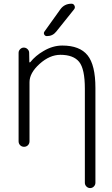

<svg xmlns="http://www.w3.org/2000/svg" viewBox="-20 -796 592 1013"><path d="M297.9 -746.1Q319.3 -776.4 357.4 -776.4Q368.2 -776.4 373 -766.1Q377.9 -755.9 371.1 -747.1L276.4 -628.9Q257.8 -605.5 227.5 -605.5Q217.8 -605.5 213.4 -613.8Q209 -622.1 214.8 -629.9ZM308.6 -555.7Q400.4 -555.7 441.9 -504.4Q483.4 -453.1 483.4 -332V168Q483.4 179.7 475.1 188Q466.8 196.3 455.6 196.3Q444.3 196.3 436 188Q427.7 179.7 427.7 168V-328.1Q427.7 -432.6 397.5 -469.7Q367.2 -506.8 298.8 -506.8Q242.2 -506.8 189 -459Q135.7 -411.1 135.7 -362.3V-50.8Q135.7 -38.1 127.4 -29.8Q119.1 -21.5 106.9 -21.5Q94.7 -21.5 86.4 -29.8Q78.1 -38.1 78.1 -50.8V-517.6Q78.1 -528.3 86.4 -536.6Q94.7 -544.9 105.5 -544.9Q117.2 -544.9 125.5 -536.6Q133.8 -528.3 133.8 -517.6L134.8 -468.8Q134.8 -467.8 136.2 -466.8Q137.7 -465.8 139.6 -467.8Q168 -502.9 209 -526.4Q257.8 -555.7 308.6 -555.7Z"/></svg>

Font: Gen Jyuu Gothic P Light
Style: Regular
Weight: 200
Designer: [Source Han Sans]
Ryoko NISHIZUKA  (kana & ideographs); Paul D. Hunt (Latin, Greek & Cyrillic); Wenlong ZHANG  (bopomofo
Version: Version 1.002.20150607